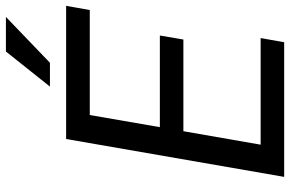

<svg xmlns="http://www.w3.org/2000/svg" viewBox="-180 -766 947 626"><g transform="rotate(-90 293.0 -453.5)"><path d="M476.6 -328.6H177.7L133.8 -76.7H481.4L467.8 0H28.8L152.3 -710.9H586.4L572.8 -633.8H230.5L190.9 -405.3H489.7ZM437.5 -907.2H550.3L400.9 -763.7H323.2Z"/></g></svg>

Font: TypoPRO Roboto
Style: Italic
Weight: 400
Italic angle: -12°
Designer: Google
Version: Version 2.136; 2016